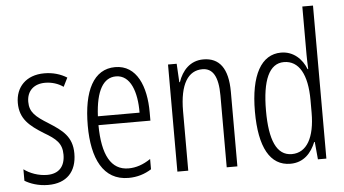

<svg xmlns="http://www.w3.org/2000/svg" viewBox="-52 -850 1704 950"><g transform="rotate(-5 800.0 -375.0)"><path d="M293 -134C293 -218 245 -252 179 -294C116 -333 88 -357 88 -408C88 -463 124 -495 179 -495C212 -495 244 -485 269 -467L291 -511C259 -531 221 -542 179 -542C88 -542 36 -485 36 -407C36 -327 84 -290 151 -248C211 -213 239 -189 239 -133C239 -74 208 -40 150 -40C107 -40 64 -56 35 -78V-21C61 -5 102 10 151 10C243 10 293 -44 293 -134Z M531 -542C424 -542 371 -438 371 -265C371 -102 424 10 550 10C593 10 631 -2 664 -23V-74C627 -49 591 -37 554 -37C467 -37 425 -115 424 -263H682V-305C682 -432 639 -542 531 -542ZM531 -496C603 -496 633 -410 632 -307H425C431 -435 469 -496 531 -496Z M969 -542C903 -542 863 -496 844 -440H841L836 -532H793V0H847V-295C847 -431 890 -494 960 -494C1011 -494 1038 -452 1038 -357V0H1091V-370C1091 -488 1048 -542 969 -542Z M1354 10C1421 10 1459 -35 1480 -87H1483L1491 0H1533V-760H1480V-520C1480 -498 1481 -476 1482 -449H1479C1460 -499 1417 -542 1355 -542C1257 -542 1201 -444 1201 -262C1201 -85 1253 10 1354 10ZM1365 -37C1289 -37 1256 -117 1256 -262C1256 -413 1292 -494 1365 -494C1440 -494 1480 -422 1480 -295V-233C1480 -109 1439 -37 1365 -37Z"/></g></svg>

Font: Noto Sans Georgian ExtraCondensed Light
Style: Regular
Weight: 300
Width: 2
Designer: Monotype Design Team, Akaki Razmadze
Foundry: Google LLC
Version: Version 2.005